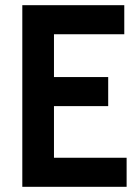

<svg xmlns="http://www.w3.org/2000/svg" viewBox="-20 -720 537 740"><path d="M66 0V-700H459V-588H188V-423H397V-311H188V-112H468V0Z"/></svg>

Font: Cabin Condensed
Style: Bold
Weight: 700
Width: 3
Designer: Pablo Impallari
Foundry: Pablo Impallari. http://www.impallari.com Igino Marini. http://www.ikern.com
Version: Version 3.001; ttfautohint (v1.8.3)